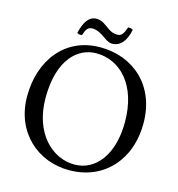

<svg xmlns="http://www.w3.org/2000/svg" viewBox="-117 -900 936 1011"><g transform="rotate(15 351.0 -394.0)"><path d="M410 -745C391 -745 374 -752 358 -764C338 -778 316 -798 286 -798C243 -798 220 -759 206 -700C212 -694 222 -693 233 -695C243 -728 253 -743 279 -743C296 -743 315 -735 333 -724C354 -710 375 -692 397 -692C443 -692 472 -731 484 -791C478 -795 468 -798 457 -797C443 -755 432 -745 410 -745ZM331 -622C463 -622 570 -512 570 -310C570 -131 484 -26 370 -26C248 -26 133 -135 133 -327C133 -537 232 -622 331 -622ZM666 -329C666 -536 523 -658 344 -658C150.3 -658 37 -503.9 37 -310C37 -113 180 10 350 10C460.8 10 549.3 -37.7 604.2 -116C644 -172.7 666 -245 666 -329Z"/></g></svg>

Font: Libertinus Serif
Style: Regular
Weight: 400
Designer: Philipp H. Poll
Foundry: Khaled Hosny
Version: Version 6.2